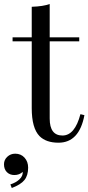

<svg xmlns="http://www.w3.org/2000/svg" viewBox="-59 -701 443 962"><path d="M190 -514H338V-494H190V-107Q190 -22 254 -22Q316 -22 344 -129L364 -124Q338 14 234 14Q172 14 139 -19Q100 -59 100 -159V-494H4V-514H100V-667Q158 -669 190 -681ZM55 160Q38 176 13 176Q-10 176 -24.5 161.5Q-39 147 -39 122Q-39 100 -22.5 84.5Q-6 69 17 69Q46 69 64 89Q82 109 82 139Q82 178 63.5 201Q45 224 0 241L-7 223Q21 214 38.5 197.5Q56 181 55 160Z"/></svg>

Font: Playfair Display
Style: Regular
Weight: 400
Designer: Claus Eggers S?rensen
Foundry: Claus Eggers S?rensen
Version: Version 1.003